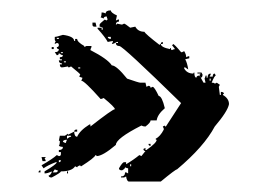

<svg xmlns="http://www.w3.org/2000/svg" viewBox="-20 -348 507 368"><path d="M192.4 -273.4V-277.3H186.5Q187 -273.4 192.4 -273.4ZM86.9 -17.6Q90.8 -17.6 90.8 -21.5Q88.9 -21.5 85 -23.4L81.1 -17.6ZM231.4 -29.3V-33.2H229.5V-29.3ZM92.8 -37.1Q96.7 -37.1 96.7 -41H92.8ZM106.4 -74.2Q106.4 -76.2 108.4 -80.1Q100.6 -80.1 100.6 -76.2L104.5 -74.2ZM108.4 -82Q113.3 -85.9 116.2 -85.9V-87.9H108.4ZM383.8 -193.4V-197.3H381.8V-193.4ZM133.8 -216.8V-218.8H129.9V-216.8ZM106.4 -228.5V-230.5H102.5V-228.5ZM100.6 -246.1V-248H96.7V-246.1ZM92.8 -273.4V-275.4H88.9V-273.4ZM165 -296.9H161.1Q157.2 -296.9 157.2 -300.8V-304.7H163.1ZM110.4 -15.6H108.4V-19.5H110.4ZM57.6 -17.6H53.7Q54.2 -21.5 57.6 -21.5ZM67.4 -39.1H61.5L59.6 -46.9H67.4Q67.4 -44.9 65.4 -44.9L67.4 -41ZM268.6 -68.4Q264.6 -68.4 264.6 -72.3H268.6ZM127.9 -95.7H122.1Q122.6 -99.6 126 -99.6H127.9ZM364.7 -199.2 370.1 -189.5H374L372.1 -197.3Q374 -201.2 374 -203.1H376V-199.2H377.9Q377.9 -207 383.8 -207V-205.1L381.8 -201.2H387.7Q387.7 -207 391.6 -207L393.6 -203.1Q391.1 -203.1 385.7 -189.5Q391.6 -189.5 391.6 -187.5L395.5 -189.5L401.4 -185.5L399.4 -181.6L401.4 -166H403.3V-171.9Q409.2 -171.9 409.2 -168Q407.2 -168 407.2 -166Q418.9 -159.2 418.9 -148.4Q416.5 -134.8 391.6 -105.5Q371.1 -66.9 319.3 -23.4Q316.4 -23.4 288.1 0H227.5Q223.1 0 221.7 -9.8L217.8 -7.8H211.9V-9.8Q219.7 -9.8 219.7 -17.6H221.7L225.6 -15.6V-25.4Q223.6 -25.4 219.7 -27.3Q219.7 -24.4 213.9 -21.5Q208 -21.5 208 -25.4Q214.8 -37.1 217.8 -37.1H221.7V-33.2Q235.8 -41.5 247.1 -50.8L251 -48.8L258.8 -58.6Q254.9 -58.6 254.9 -62.5L258.8 -64.5V-60.5H260.7Q280.3 -74.2 280.3 -80.1Q278.3 -80.1 278.3 -82Q287.1 -86.4 293.9 -99.6V-101.6L292 -105.5L295.9 -107.4Q295.9 -105.5 297.9 -105.5L327.1 -150.4Q215.3 -259.8 208.7 -259.8Q202.1 -259.8 202.1 -265.6H206.1V-267.6H204.1Q197.8 -263.7 194.3 -263.7L196.3 -267.6V-269.5L186.5 -267.6Q181.6 -276.9 167 -293V-294.9H174.8V-291H176.8V-294.9Q172.9 -296.9 170.9 -296.9V-300.8Q170.9 -302.7 180.7 -310.5L184.6 -308.6Q184.6 -310.5 186.5 -310.5Q184.6 -314.5 184.6 -316.4Q178.7 -316.4 178.7 -312.5Q174.8 -314.5 172.9 -314.5Q174.8 -317.9 174.8 -324.2Q178.7 -324.2 182.6 -322.3Q182.6 -328.1 192.4 -328.1Q192.4 -323.7 204.1 -318.4L202.1 -308.6L206.1 -310.5H208V-306.6Q202.1 -306.6 202.1 -300.8Q204.1 -300.8 204.1 -302.7L213.9 -300.8L217.8 -302.7Q219.7 -302.7 229.5 -294.9L239.3 -296.9Q244.6 -287.1 256.8 -287.1Q258.8 -282.7 286.1 -261.7Q286.1 -263.7 288.1 -263.7Q288.6 -257.3 305.7 -253.9Q305.7 -255.9 307.6 -255.9Q307.6 -252 309.6 -252Q313.5 -253.9 315.4 -253.9L309.6 -261.7Q311.5 -261.7 311.5 -263.7Q314 -263.7 327.1 -248H329.1L333 -250Q336.9 -243.7 336.9 -238.3L340.8 -240.2H342.8V-236.3L335 -234.4Q338.9 -227.5 340.8 -214.8L335 -218.8H333V-216.8Q338.4 -207 350.6 -207Q350.6 -209 352.5 -209Q352.5 -199.2 356.4 -199.2Q356.9 -203.1 362.3 -203.1L364.3 -199.7Q363.8 -201.7 362.3 -205.1Q364.3 -205.1 364.3 -207H358.4V-209H366.2L368.2 -205.1Q368.2 -199.2 364.7 -199.2ZM83 -253.9H79.1V-257.8H83ZM292 -263.7H288.1Q288.6 -267.6 292 -267.6ZM79.1 -7.8Q73.2 -7.8 73.2 -11.7Q76.2 -11.7 79.1 -17.6V-19.5Q71.3 -15.6 65.4 -15.6V-19.5Q87.9 -32.7 88.9 -37.1H86.9Q71.3 -31.2 63.5 -25.4L59.6 -31.2Q81.1 -43.5 88.9 -50.8L92.8 -48.8Q96.7 -48.8 96.7 -52.7V-56.6H92.8V-60.5Q100.6 -60.5 100.6 -66.4Q96.2 -66.4 92.8 -68.4Q94.7 -70.8 94.7 -78.1H92.8L94.7 -87.9H104.5L110.4 -91.8V-89.8L122.1 -95.7Q122.6 -85.9 127.9 -85.9Q132.8 -97.7 151.4 -109.4H153.3V-105.5Q195.8 -138.7 200.2 -138.7Q200.2 -142.6 178.7 -160.2Q174.8 -158.2 172.9 -158.2Q141.6 -193.4 135.7 -193.4L137.7 -197.3V-199.2Q135.7 -199.2 131.8 -201.2L133.8 -205.1Q133.8 -206.5 116.2 -220.7L112.3 -218.8Q110.4 -218.8 110.4 -220.7Q100.6 -218.8 98.6 -218.8Q94.7 -218.8 94.7 -224.6H98.6V-226.6Q92.8 -226.6 92.8 -232.4H98.6V-234.4H94.7V-238.3Q100.6 -238.3 100.6 -242.2Q97.7 -242.2 92.8 -246.1Q92.8 -242.2 88.9 -242.2L85 -248Q92.8 -248 92.8 -253.9Q88.9 -253.9 88.9 -257.8Q92.8 -257.8 92.8 -261.7Q92.8 -265.6 88.9 -265.6L85 -263.7Q85 -267.6 86.9 -267.6L85 -271.5V-277.3Q88.4 -277.3 100.6 -281.2Q122.1 -278.3 122.1 -269.5H124V-273.4H127.9Q127.9 -267.6 141.6 -259.8V-257.8L145.5 -259.8H155.3V-257.8Q153.3 -253.9 153.3 -252Q186.5 -234.9 194.3 -222.7Q203.1 -222.7 223.6 -197.3Q246.1 -189.5 249 -189.5H258.8L260.7 -181.6L264.6 -183.6Q268.6 -183.1 268.6 -179.7L272.5 -181.6Q275.9 -181.6 284.2 -164.1Q290.5 -163.6 295.9 -140.6Q281.7 -128.4 280.3 -117.2H268.6Q268.6 -112.8 258.8 -105.5Q254.4 -105.5 251 -107.4Q202.1 -82.5 202.1 -70.3Q176.8 -48.8 165 -48.8Q165 -50.8 163.1 -50.8Q161.1 -45.4 135.7 -29.3Q133.8 -29.3 133.8 -31.2Q127.9 -29.3 127.9 -27.3L124 -29.3Q117.7 -19.5 96.7 -19.5Q96.7 -17.1 79.1 -7.8Z"/></svg>

Font: Mister Brush
Style: Regular
Weight: 400
Designer: GGBotNet
Foundry: GGBotNet
Version: 1.00